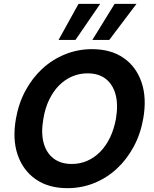

<svg xmlns="http://www.w3.org/2000/svg" viewBox="-20 -968 800 1000"><path d="M331 12Q233 12 166.5 -34Q100 -80 72 -161.5Q44 -243 63 -350Q77 -430 113 -496.5Q149 -563 201.5 -611Q254 -659 320 -685.5Q386 -712 459 -712Q558 -712 624 -666Q690 -620 717.5 -538.5Q745 -457 726 -350Q712 -270 676 -203.5Q640 -137 588 -89Q536 -41 470.5 -14.5Q405 12 331 12ZM354 -114Q397 -114 434.5 -130.5Q472 -147 502 -177.5Q532 -208 553 -251.5Q574 -295 584 -350Q596 -423 582 -475.5Q568 -528 531 -557Q494 -586 436 -586Q393 -586 355 -569.5Q317 -553 287 -522.5Q257 -492 236 -448.5Q215 -405 206 -350Q193 -277 207 -224.5Q221 -172 258.5 -143Q296 -114 354 -114ZM461 -760 577 -948H691L549 -760ZM285 -760 389 -948H502L373 -760Z"/></svg>

Font: DM Sans 9pt ExtraBold
Style: Italic
Weight: 800
Italic angle: -10°
Version: Version 4.004;gftools[0.9.30]